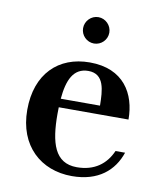

<svg xmlns="http://www.w3.org/2000/svg" viewBox="-78 -726 682 800"><g transform="rotate(10 263.5 -326.0)"><path d="M219 -605.5C219 -575 244 -550 274.5 -550C305 -550 330 -575 330 -605.5C330 -636 305 -661.5 274.5 -661.5C244 -661.5 219 -636 219 -605.5ZM481.5 -124.5H441C416 -67 368 -30 293.5 -30C199.5 -30 176 -113 176 -235C176 -244.5 176 -254 176.5 -263H471.5C471.5 -372 415.5 -469.5 272 -469.5C139.5 -469.5 49 -382.5 49 -230C49 -77.5 148.5 10 279.5 10C392 10 455.5 -47 481.5 -124.5ZM272 -433.5C341 -433.5 343.5 -363.5 344.5 -299.5H178.5C185.5 -379.5 209 -433.5 272 -433.5Z"/></g></svg>

Font: Bodoni* 06pt Medium
Style: Regular
Weight: 500
Version: Version 2.3